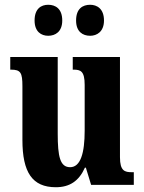

<svg xmlns="http://www.w3.org/2000/svg" viewBox="-20 -775 604 805"><path d="M358 -625C386 -625 416 -642 416 -689C416 -739 386 -755 358 -755C327 -755 299 -739 299 -689C299 -642 327 -625 358 -625ZM182 -625C212 -625 241 -642 241 -689C241 -739 212 -755 182 -755C153 -755 125 -739 125 -689C125 -642 153 -625 182 -625ZM214 10C272 10 311 -16 336 -72H340L362 0H541V-53H533C503 -53 483 -58 483 -116V-536H285V-483H288C318 -483 335 -477 335 -419V-227C335 -134 318 -74 274 -74C232 -74 222 -118 222 -215V-536H23V-483H26C67 -483 74 -470 74 -413V-188C74 -53 115 10 214 10Z"/></svg>

Font: Noto Serif Armenian ExtraCondensed ExtraBold
Style: Regular
Weight: 800
Width: 2
Designer: Monotype Design Team
Foundry: Monotype Imaging Inc.
Version: Version 2.008